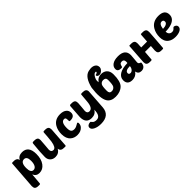

<svg xmlns="http://www.w3.org/2000/svg" viewBox="305 -2311 4031 4031"><g transform="rotate(-45 2320.5 -295.0)"><path d="M576 -319Q576 -167 508 -77Q443 10 340 10Q247 10 210 -78L189 165Q188 185 167 185H131Q73 185 49 160Q29 139 29 90Q29 49 74 -521Q75 -543 79 -547Q82 -550 95 -550H134Q185 -550 212 -527Q237 -507 237 -474Q281 -560 387 -560Q576 -560 576 -319ZM215 -263Q215 -123 295 -123Q340 -123 367 -165Q396 -211 396 -297Q396 -427 314 -427Q215 -427 215 -263Z M834 -327Q823 -217 823 -198Q823 -124 889 -124Q958 -124 983 -280Q991 -332 997 -414L1005 -530Q1007 -550 1027 -550H1063Q1121 -550 1145 -525Q1165 -504 1165 -455Q1165 -449 1135 -29Q1133 -8 1131 -4Q1128 0 1114 0H1075Q977 0 971 -82Q918 10 817 10Q743 10 698 -36Q656 -80 656 -148Q656 -289 681 -519Q684 -550 709 -550H741Q800 -550 824 -527Q844 -508 844 -465Q844 -436 834 -327Z M1593 -149Q1635 -175 1640 -175Q1663 -175 1663 -145Q1663 -93 1631 -56Q1574 10 1469 10Q1378 10 1317 -42Q1241 -107 1241 -240Q1241 -356 1289 -439Q1359 -560 1516 -560Q1609 -560 1659 -518Q1705 -480 1705 -416Q1705 -311 1575 -311Q1549 -311 1549 -325Q1548 -383 1543 -400Q1534 -427 1503 -427Q1411 -427 1411 -250Q1411 -180 1434 -151Q1455 -123 1505 -123Q1551 -123 1593 -149Z M1943 -341Q1933 -257 1933 -239Q1933 -164 1997 -164Q2092 -164 2107 -343L2123 -530Q2124 -550 2145 -550H2181Q2283 -550 2283 -467Q2283 -439 2253 -29Q2237 195 1985 195Q1885 195 1818 161Q1752 128 1752 79Q1752 43 1783 23Q1811 5 1854 5Q1857 5 1883 37Q1909 70 1976 70Q2092 70 2092 -118Q2043 -30 1934 -30Q1768 -30 1768 -218Q1768 -248 1789 -519Q1791 -550 1817 -550H1849Q1909 -550 1932 -527Q1952 -506 1952 -458Q1952 -425 1943 -341Z M2581 -382Q2558 -348 2558 -208Q2558 -131 2626 -131Q2683 -131 2715 -179Q2739 -216 2739 -356Q2739 -426 2663 -426Q2609 -426 2581 -382ZM2563 -461Q2601 -504 2604 -506Q2653 -546 2721 -546Q2798 -546 2846 -504Q2903 -454 2903 -355Q2903 -146 2827 -71Q2746 10 2605 10Q2469 10 2413 -78Q2341 -193 2379 -482Q2440 -739 2582.5 -774Q2725 -809 2788 -733Q2827 -661 2777.5 -604.5Q2728 -548 2673.5 -558.5Q2619 -569 2626 -612Q2693 -622 2683 -658Q2630 -673 2585 -588Q2561 -542 2560.5 -509Q2560 -476 2563 -461Z M3039 -264Q3121 -315 3277 -319Q3279 -347 3279 -356Q3279 -426 3217 -426Q3179 -426 3162 -404Q3151 -389 3140 -345Q3137 -331 3109 -331Q3007 -331 3007 -408Q3007 -474 3064 -516Q3126 -560 3236 -560Q3447 -560 3447 -384Q3447 -369 3439 -285Q3430 -201 3430 -186Q3430 -147 3460 -136Q3489 -125 3489 -120Q3489 -68 3464 -33Q3432 10 3369 10Q3281 10 3265 -77Q3204 10 3102 10Q2957 10 2957 -123Q2957 -213 3039 -264ZM3129 -164Q3129 -123 3175 -123Q3210 -123 3235 -152Q3264 -183 3268 -237Q3129 -237 3129 -164Z M3887 -345Q3891 -402 3896 -473Q3897 -496 3899 -521Q3900 -542 3904 -546Q3906 -550 3920 -550H3959Q4017 -550 4041 -526Q4061 -505 4061 -459V-449Q4059 -410 4048 -262.5Q4037 -115 4029 -20Q4028 0 4007 0H3971Q3913 0 3889 -25Q3869 -46 3869 -95Q3869 -97 3878 -223H3703Q3696 -137 3687 -20Q3686 0 3665 0H3629Q3571 0 3547 -25Q3527 -46 3527 -95Q3527 -101 3557 -521Q3558 -542 3562 -546Q3564 -550 3578 -550H3617Q3675 -550 3699 -526Q3719 -505 3719 -459Q3719 -439 3713 -345Z M4216 -39Q4137 -99 4137 -224Q4137 -342 4189 -430Q4265 -560 4434 -560Q4622 -560 4622 -410Q4622 -293 4490 -245Q4413 -217 4309 -217Q4309 -174 4331 -147Q4356 -115 4404 -115Q4444 -115 4468 -143Q4492 -170 4501 -170Q4522 -170 4544 -157Q4577 -137 4577 -99Q4577 -45 4512 -15Q4458 10 4381 10Q4279 10 4216 -39ZM4312 -297Q4375 -298 4412 -318Q4451 -339 4451 -375Q4451 -427 4400 -427Q4328 -427 4312 -297Z"/></g></svg>

Font: PoetsenOne
Style: Regular
Weight: 400
Designer: Rodrigo Fuenzalida, Pablo Impallari
Foundry: Pablo Impallari, Rodrigo Fuenzalida
Version: Version 1.000